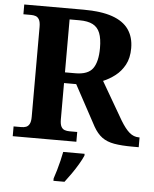

<svg xmlns="http://www.w3.org/2000/svg" viewBox="-61 -765 833 1037"><g transform="rotate(5 355.5 -246.5)"><path d="M28 0V-53H70Q83.7 -53 95.2 -57Q106.7 -61.1 113.8 -74Q121 -87 121 -113V-600Q121 -626.9 113.8 -639.9Q106.7 -652.9 95.2 -657Q83.7 -661 70 -661H28V-714H350Q445 -714 505.5 -693Q566 -672 595 -630.5Q624 -589 624 -529Q624 -475.6 604 -438.8Q584 -402 553 -378Q522 -354 488 -340L607 -135Q633 -92 656 -72.5Q679 -53 707 -53H711V0H678Q618 0 578 -7Q538 -14 511.5 -33.5Q485 -53 464 -90L345 -310H279V-113Q279 -87 286 -74Q293 -61 305 -57Q317 -53 330 -53H373V0ZM334.6 -368Q404.4 -368 430.2 -404.8Q456 -441.5 456 -515.1Q456 -566 444 -596.5Q432 -627 405 -641Q378.1 -655 332.9 -655H279V-368ZM268 208Q275 188 282.5 162Q290 136 296.5 109.5Q303 83 307 61H423V71Q414 92 398 119Q382 146 363.5 172.5Q345 199 328 221H268Z"/></g></svg>

Font: Noto Serif Thai
Style: Regular
Weight: 400
Designer: Monotype Design Team
Foundry: Monotype Imaging Inc.
Version: Version 2.001